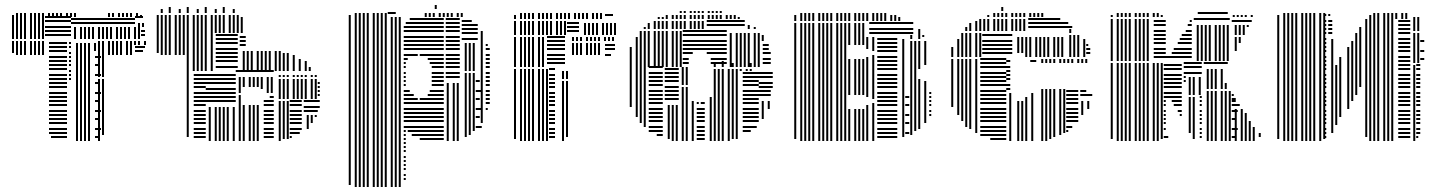

<svg xmlns="http://www.w3.org/2000/svg" viewBox="-20 -564 5740 768"><path d="M36 -352H28V-400H36ZM52 -344H44V-400H52ZM68 -344H60V-400H68ZM84 -344H76V-400H84ZM108 -344H100V-400H108ZM124 -344H116V-400H124ZM140 -344H132V-400H140ZM156 -344H148V-400H156ZM248 -12H184V-20H248ZM248 -28H176V-36H248ZM248 -44H176V-52H248ZM248 -68H176V-76H248ZM248 -84H176V-92H248ZM248 -100H176V-108H248ZM248 -116H176V-124H248ZM248 -140H176V-148H248ZM248 -156H176V-164H248ZM248 -172H176V-180H248ZM248 -188H176V-196H248ZM248 -212H176V-220H248ZM248 -228H176V-236H248ZM248 -244H176V-252H248ZM248 -260H176V-268H248ZM248 -284H176V-292H248ZM248 -300H176V-308H248ZM248 -316H176V-324H248ZM248 -332H176V-340H248ZM248 -356H176V-364H248ZM248 -372H176V-380H248ZM248 -388H176V-396H248ZM264 -244H256V-252H264ZM264 -260H256V-268H264ZM264 -276H256V-284H264ZM264 -300H256V-308H264ZM264 -316H256V-324H264ZM264 -332H256V-340H264ZM264 -348H256V-356H264ZM264 -372H256V-380H264ZM264 -388H256V-396H264ZM292 0H284V-360H292ZM308 0H300V-360H308ZM324 0H316V-360H324ZM340 0H332V-360H340ZM376 -12H360V-20H376ZM384 -44H360V-52H384ZM376 -84H360V-92H376ZM384 -116H360V-124H384ZM376 -156H360V-164H376ZM384 -188H360V-196H384ZM376 -228H360V-236H376ZM384 -260H360V-268H384ZM376 -300H360V-308H376ZM384 -332H360V-340H384ZM292 -360H284V-392H292ZM308 -360H300V-392H308ZM324 -360H316V-392H324ZM340 -360H332V-392H340ZM364 -360H356V-392H364ZM380 0H372V-248H380ZM396 -24H388V-248H396ZM380 -256H372V-384H380ZM396 -256H388V-384H396ZM420 -344H412V-384H420ZM436 -344H428V-384H436ZM452 -344H444V-384H452ZM468 -344H460V-384H468ZM492 -344H484V-384H492ZM508 -344H500V-384H508ZM552 -356H520V-364H552ZM560 -372H520V-380H560ZM380 -384H372V-400H380ZM396 -384H388V-400H396ZM420 -384H412V-400H420ZM436 -384H428V-400H436ZM452 -384H444V-400H452ZM468 -384H460V-400H468ZM492 -384H484V-400H492ZM508 -384H500V-400H508ZM524 -384H516V-400H524ZM540 -384H532V-400H540ZM564 -384H556V-400H564ZM36 -408H28V-496H36ZM52 -408H44V-496H52ZM68 -408H60V-496H68ZM84 -408H76V-496H84ZM108 -408H100V-496H108ZM124 -408H116V-496H124ZM140 -408H132V-496H140ZM156 -408H148V-496H156ZM264 -420H160V-428H264ZM264 -436H160V-444H264ZM264 -452H160V-460H264ZM264 -476H160V-484H264ZM264 -492H160V-500H264ZM284 -408H276V-456H284ZM308 -408H300V-456H308ZM324 -408H316V-456H324ZM340 -408H332V-456H340ZM356 -408H348V-456H356ZM380 -408H372V-456H380ZM396 -408H388V-456H396ZM412 -408H404V-456H412ZM428 -408H420V-456H428ZM452 -408H444V-456H452ZM468 -408H460V-456H468ZM484 -408H476V-456H484ZM500 -408H492V-456H500ZM524 -408H516V-456H524ZM520 -468H264V-476H520ZM520 -484H264V-492H520ZM540 -408H532V-456H540ZM560 -420H544V-428H560ZM560 -436H544V-444H560ZM540 -456H532V-472H540ZM556 -456H548V-472H556ZM552 -492H520V-500H552ZM36 -496H28V-504H36ZM52 -496H44V-512H52ZM68 -496H60V-512H68ZM84 -496H76V-512H84ZM108 -496H100V-512H108ZM124 -496H116V-512H124ZM140 -496H132V-512H140ZM156 -496H148V-512H156ZM180 -496H172V-512H180ZM196 -496H188V-512H196ZM212 -496H204V-512H212ZM228 -496H220V-512H228ZM252 -496H244V-512H252ZM268 -496H260V-512H268ZM284 -496H276V-512H284ZM420 -496H412V-512H420ZM436 -496H428V-512H436ZM460 -496H452V-512H460ZM476 -496H468V-512H476ZM492 -496H484V-512H492ZM508 -496H500V-512H508ZM532 -496H524V-512H532ZM548 -496H540V-504H548Z M735 -16H727V-280H735ZM803 -12H755V-20H803ZM803 -28H755V-36H803ZM803 -44H755V-52H803ZM803 -68H755V-76H803ZM803 -84H755V-92H803ZM803 -100H755V-108H803ZM803 -116H755V-124H803ZM803 -140H755V-148H803ZM803 -156H755V-164H803ZM803 -172H755V-180H803ZM803 -188H755V-196H803ZM803 -212H755V-220H803ZM803 -228H755V-236H803ZM803 -244H755V-252H803ZM803 -260H755V-268H803ZM823 0H815V-136H823ZM847 0H839V-136H847ZM863 0H855V-136H863ZM879 0H871V-136H879ZM895 0H887V-136H895ZM919 0H911V-136H919ZM923 -156H803V-164H923ZM923 -172H803V-180H923ZM923 -188H803V-196H923ZM923 -204H803V-212H923ZM923 -228H803V-236H923ZM923 -244H803V-252H923ZM923 -260H803V-268H923ZM943 0H935V-184H943ZM959 0H951V-144H959ZM983 0H975V-144H983ZM999 0H991V-144H999ZM1015 0H1007V-144H1015ZM1075 -12H1035V-20H1075ZM1075 -28H1035V-36H1075ZM1075 -44H1035V-52H1075ZM1075 -68H1035V-76H1075ZM1075 -84H1035V-92H1075ZM1075 -100H1035V-108H1075ZM1075 -116H1035V-124H1075ZM1075 -140H1035V-148H1075ZM1075 -156H1035V-164H1075ZM1075 -172H1059V-180H1075ZM943 -192H935V-256H943ZM959 -216H951V-256H959ZM983 -216H975V-256H983ZM999 -216H991V-256H999ZM1015 -216H1007V-256H1015ZM1031 -208H1023V-256H1031ZM1055 -192H1047V-256H1055ZM1071 -192H1063V-256H1071ZM1075 -276H923V-284H1075ZM1103 0H1095V-160H1103ZM1119 -8H1111V-160H1119ZM1135 -8H1127V-160H1135ZM1147 -12H1139V-20H1147ZM1179 -28H1139V-36H1179ZM1187 -44H1139V-52H1187ZM1187 -68H1139V-76H1187ZM1187 -84H1139V-92H1187ZM1187 -100H1139V-108H1187ZM1187 -116H1139V-124H1187ZM1187 -140H1139V-148H1187ZM1187 -156H1139V-164H1187ZM1215 -48H1207V-104H1215ZM1231 -72H1223V-104H1231ZM1247 -96H1239V-104H1247ZM1251 -116H1195V-124H1251ZM1259 -132H1195V-140H1259ZM1259 -156H1195V-164H1259ZM1103 -168H1095V-248H1103ZM1119 -168H1111V-248H1119ZM1135 -168H1127V-248H1135ZM1159 -168H1151V-248H1159ZM1175 -168H1167V-248H1175ZM1191 -168H1183V-248H1191ZM1207 -168H1199V-248H1207ZM1231 -168H1223V-248H1231ZM1247 -168H1239V-248H1247ZM1259 -180H1251V-188H1259ZM1259 -196H1251V-204H1259ZM1259 -212H1251V-220H1259ZM1259 -228H1251V-236H1259ZM1103 -256H1095V-264H1103ZM1119 -256H1111V-264H1119ZM1135 -256H1127V-264H1135ZM1159 -256H1151V-264H1159ZM1175 -256H1167V-264H1175ZM1191 -256H1183V-264H1191ZM1207 -256H1199V-264H1207ZM1231 -256H1223V-264H1231ZM1247 -256H1239V-264H1247ZM615 -352H607V-432H615ZM631 -344H623V-432H631ZM647 -344H639V-432H647ZM663 -344H655V-432H663ZM687 -344H679V-432H687ZM703 -344H695V-432H703ZM719 -344H711V-432H719ZM735 -280H727V-432H735ZM759 -280H751V-432H759ZM775 -280H767V-432H775ZM791 -280H783V-432H791ZM807 -280H799V-432H807ZM831 -280H823V-432H831ZM931 -292H843V-300H931ZM931 -316H843V-324H931ZM931 -332H843V-340H931ZM931 -348H843V-356H931ZM931 -364H843V-372H931ZM931 -388H843V-396H931ZM931 -404H843V-412H931ZM931 -420H843V-428H931ZM959 -280H951V-360H959ZM975 -280H967V-360H975ZM991 -280H983V-360H991ZM1015 -280H1007V-360H1015ZM1031 -280H1023V-360H1031ZM1047 -280H1039V-360H1047ZM1063 -280H1055V-360H1063ZM1087 -280H1079V-360H1087ZM1103 -280H1095V-360H1103ZM1119 -280H1111V-352H1119ZM1135 -280H1127V-352H1135ZM1159 -280H1151V-344H1159ZM963 -380H939V-388H963ZM963 -396H939V-404H963ZM963 -412H939V-420H963ZM1183 -280H1175V-328H1183ZM1207 -280H1199V-320H1207ZM1223 -280H1215V-296H1223ZM615 -432H607V-504H615ZM631 -432H623V-504H631ZM647 -432H639V-504H647ZM663 -432H655V-504H663ZM687 -432H679V-504H687ZM703 -432H695V-504H703ZM719 -432H711V-504H719ZM735 -432H727V-504H735ZM759 -432H751V-504H759ZM775 -432H767V-504H775ZM791 -432H783V-504H791ZM807 -432H799V-504H807ZM831 -432H823V-504H831ZM847 -432H839V-504H847ZM863 -432H855V-504H863ZM879 -432H871V-504H879ZM903 -432H895V-504H903ZM919 -432H911V-504H919ZM935 -432H927V-504H935ZM951 -432H943V-496H951ZM631 -512H623V-528H631ZM663 -512H655V-536H663ZM703 -512H695V-528H703ZM735 -512H727V-536H735ZM775 -512H767V-528H775ZM807 -512H799V-536H807ZM847 -512H839V-528H847ZM879 -512H871V-536H879ZM919 -512H911V-528H919ZM631 -512H623V-528H631ZM663 -512H655V-536H663ZM703 -512H695V-528H703ZM735 -512H727V-536H735ZM775 -512H767V-528H775ZM807 -512H799V-536H807ZM847 -512H839V-528H847ZM879 -512H871V-536H879ZM919 -512H911V-528H919Z M1383 176H1375V-496H1383ZM1407 184H1399V-496H1407ZM1423 184H1415V-496H1423ZM1439 184H1431V-496H1439ZM1455 184H1447V-496H1455ZM1479 184H1471V-496H1479ZM1495 184H1487V-496H1495ZM1511 184H1503V-496H1511ZM1527 184H1519V-496H1527ZM1551 184H1543V-496H1551ZM1567 184H1559V-496H1567ZM1583 184H1575V-496H1583ZM1603 156H1595V148H1603ZM1603 140H1595V132H1603ZM1603 116H1595V108H1603ZM1603 100H1595V92H1603ZM1603 84H1595V76H1603ZM1603 68H1595V60H1603ZM1603 44H1595V36H1603ZM1603 28H1595V20H1603ZM1603 12H1595V4H1603ZM1603 -4H1595V-12H1603ZM1755 -4H1659V-12H1755ZM1603 -20H1595V-28H1603ZM1755 -20H1627V-28H1755ZM1603 -36H1595V-44H1603ZM1755 -36H1611V-44H1755ZM1755 -52H1595V-60H1755ZM1755 -76H1595V-84H1755ZM1755 -92H1595V-100H1755ZM1755 -108H1595V-116H1755ZM1755 -124H1595V-132H1755ZM1755 -148H1595V-156H1755ZM1651 -164H1595V-172H1651ZM1755 -164H1659V-172H1755ZM1635 -180H1595V-188H1635ZM1755 -180H1691V-188H1755ZM1619 -196H1595V-204H1619ZM1755 -196H1699V-204H1755ZM1603 -220H1595V-228H1603ZM1755 -220H1707V-228H1755ZM1603 -236H1595V-244H1603ZM1755 -236H1707V-244H1755ZM1603 -252H1595V-260H1603ZM1755 -252H1707V-260H1755ZM1603 -268H1595V-276H1603ZM1755 -268H1707V-276H1755ZM1603 -292H1595V-300H1603ZM1755 -292H1707V-300H1755ZM1603 -308H1595V-316H1603ZM1755 -308H1699V-316H1755ZM1611 -324H1595V-332H1611ZM1755 -324H1691V-332H1755ZM1651 -340H1595V-348H1651ZM1755 -340H1659V-348H1755ZM1755 -364H1595V-372H1755ZM1755 -380H1595V-388H1755ZM1755 -396H1595V-404H1755ZM1755 -412H1595V-420H1755ZM1755 -436H1595V-444H1755ZM1755 -452H1595V-460H1755ZM1755 -468H1603V-476H1755ZM1755 -484H1619V-492H1755ZM1775 0H1767V-232H1775ZM1799 0H1791V-232H1799ZM1815 0H1807V-232H1815ZM1819 -252H1763V-260H1819ZM1819 -268H1763V-276H1819ZM1819 -292H1763V-300H1819ZM1819 -308H1763V-316H1819ZM1819 -324H1763V-332H1819ZM1819 -340H1763V-348H1819ZM1819 -364H1763V-372H1819ZM1819 -380H1763V-388H1819ZM1819 -396H1763V-404H1819ZM1819 -412H1763V-420H1819ZM1819 -436H1763V-444H1819ZM1819 -452H1763V-460H1819ZM1819 -468H1763V-476H1819ZM1819 -484H1763V-492H1819ZM1847 -16H1839V-272H1847ZM1863 -24H1855V-272H1863ZM1879 -40H1871V-272H1879ZM1907 -52H1883V-60H1907ZM1899 -92H1883V-100H1899ZM1907 -124H1883V-132H1907ZM1899 -164H1883V-172H1899ZM1907 -196H1883V-204H1907ZM1899 -236H1883V-244H1899ZM1847 -280H1839V-392H1847ZM1863 -280H1855V-392H1863ZM1879 -280H1871V-392H1879ZM1891 -404H1827V-412H1891ZM1891 -428H1827V-436H1891ZM1891 -444H1827V-452H1891ZM1891 -460H1827V-468H1891ZM1867 -476H1827V-484H1867ZM1911 -72H1903V-440H1911ZM1931 -124H1923V-132H1931ZM1939 -148H1923V-156H1939ZM1939 -164H1923V-172H1939ZM1939 -180H1923V-188H1939ZM1939 -196H1923V-204H1939ZM1939 -220H1923V-228H1939ZM1939 -236H1923V-244H1939ZM1939 -252H1923V-260H1939ZM1939 -268H1923V-276H1939ZM1939 -292H1923V-300H1939ZM1939 -308H1923V-316H1939ZM1939 -324H1923V-332H1939ZM1939 -340H1923V-348H1939ZM1939 -364H1923V-372H1939ZM1931 -380H1923V-388H1931ZM1383 -496H1375V-504H1383ZM1407 -496H1399V-512H1407ZM1423 -496H1415V-512H1423ZM1439 -496H1431V-512H1439ZM1455 -496H1447V-512H1455ZM1479 -496H1471V-512H1479ZM1495 -496H1487V-512H1495ZM1511 -496H1503V-512H1511ZM1527 -496H1519V-512H1527ZM1563 -508H1531V-516H1563ZM1687 -496H1679V-512H1687ZM1703 -496H1695V-512H1703ZM1719 -496H1711V-512H1719ZM1743 -496H1735V-512H1743ZM1759 -496H1751V-512H1759ZM1775 -496H1767V-512H1775ZM1791 -496H1783V-512H1791ZM1815 -496H1807V-512H1815ZM1831 -496H1823V-512H1831ZM1727 -528H1719V-544H1727Z M2044 -8H2036V-288H2044ZM2068 0H2060V-288H2068ZM2084 0H2076V-288H2084ZM2100 0H2092V-288H2100ZM2116 0H2108V-288H2116ZM2140 0H2132V-288H2140ZM2156 0H2148V-288H2156ZM2172 0H2164V-288H2172ZM2200 -12H2176V-20H2200ZM2200 -28H2176V-36H2200ZM2200 -44H2176V-52H2200ZM2200 -68H2176V-76H2200ZM2200 -84H2176V-92H2200ZM2200 -100H2176V-108H2200ZM2200 -116H2176V-124H2200ZM2200 -140H2176V-148H2200ZM2200 -156H2176V-164H2200ZM2200 -172H2176V-180H2200ZM2200 -188H2176V-196H2200ZM2200 -212H2176V-220H2200ZM2200 -228H2176V-236H2200ZM2200 -244H2176V-252H2200ZM2200 -260H2176V-268H2200ZM2200 -284H2176V-292H2200ZM2236 0H2228V-240H2236ZM2252 -16H2244V-240H2252ZM2236 -248H2228V-280H2236ZM2252 -248H2244V-280H2252ZM2044 -296H2036V-416H2044ZM2068 -296H2060V-416H2068ZM2084 -296H2076V-416H2084ZM2100 -296H2092V-416H2100ZM2116 -296H2108V-416H2116ZM2140 -296H2132V-416H2140ZM2156 -296H2148V-416H2156ZM2240 -308H2168V-316H2240ZM2240 -324H2168V-332H2240ZM2240 -340H2168V-348H2240ZM2240 -364H2168V-372H2240ZM2240 -380H2168V-388H2240ZM2240 -396H2168V-404H2240ZM2240 -412H2168V-420H2240ZM2276 -344H2268V-392H2276ZM2292 -344H2284V-392H2292ZM2308 -344H2300V-392H2308ZM2332 -344H2324V-392H2332ZM2348 -344H2340V-392H2348ZM2364 -344H2356V-392H2364ZM2380 -344H2372V-392H2380ZM2424 -340H2400V-348H2424ZM2440 -364H2400V-372H2440ZM2440 -380H2400V-388H2440ZM2276 -400H2268V-416H2276ZM2292 -400H2284V-416H2292ZM2308 -400H2300V-416H2308ZM2332 -400H2324V-416H2332ZM2348 -400H2340V-416H2348ZM2364 -400H2356V-416H2364ZM2380 -400H2372V-416H2380ZM2404 -400H2396V-416H2404ZM2420 -400H2412V-416H2420ZM2436 -400H2428V-416H2436ZM2044 -424H2036V-480H2044ZM2068 -424H2060V-480H2068ZM2084 -424H2076V-480H2084ZM2100 -424H2092V-480H2100ZM2116 -424H2108V-480H2116ZM2140 -424H2132V-480H2140ZM2156 -424H2148V-480H2156ZM2172 -424H2164V-480H2172ZM2188 -424H2180V-480H2188ZM2212 -424H2204V-480H2212ZM2228 -424H2220V-480H2228ZM2244 -424H2236V-480H2244ZM2296 -436H2248V-444H2296ZM2296 -452H2248V-460H2296ZM2296 -468H2248V-476H2296ZM2324 -424H2316V-472H2324ZM2340 -424H2332V-472H2340ZM2356 -424H2348V-472H2356ZM2372 -424H2364V-472H2372ZM2396 -424H2388V-472H2396ZM2412 -424H2404V-472H2412ZM2428 -424H2420V-472H2428ZM2444 -424H2436V-472H2444ZM2044 -488H2036V-504H2044ZM2068 -488H2060V-512H2068ZM2084 -488H2076V-512H2084ZM2100 -488H2092V-512H2100ZM2116 -488H2108V-512H2116ZM2140 -488H2132V-512H2140ZM2156 -488H2148V-512H2156ZM2172 -488H2164V-512H2172ZM2188 -488H2180V-512H2188ZM2212 -488H2204V-512H2212ZM2228 -488H2220V-512H2228ZM2244 -488H2236V-512H2244ZM2260 -488H2252V-512H2260ZM2284 -488H2276V-512H2284ZM2300 -488H2292V-512H2300ZM2316 -488H2308V-512H2316ZM2332 -488H2324V-512H2332ZM2356 -488H2348V-512H2356ZM2372 -488H2364V-512H2372ZM2388 -488H2380V-512H2388ZM2432 -500H2400V-508H2432Z M2507 -136H2499V-296H2507ZM2531 -96H2523V-296H2531ZM2547 -72H2539V-296H2547ZM2563 -56H2555V-296H2563ZM2631 -20H2607V-28H2631ZM2631 -36H2575V-44H2631ZM2631 -52H2575V-60H2631ZM2631 -76H2575V-84H2631ZM2631 -92H2575V-100H2631ZM2631 -108H2575V-116H2631ZM2631 -124H2575V-132H2631ZM2631 -148H2575V-156H2631ZM2631 -164H2575V-172H2631ZM2631 -180H2575V-188H2631ZM2631 -196H2575V-204H2631ZM2631 -220H2575V-228H2631ZM2631 -236H2575V-244H2631ZM2631 -252H2575V-260H2631ZM2631 -268H2575V-276H2631ZM2631 -292H2575V-300H2631ZM2659 -8H2651V-144H2659ZM2675 0H2667V-144H2675ZM2691 0H2683V-144H2691ZM2695 -164H2639V-172H2695ZM2695 -180H2639V-188H2695ZM2695 -196H2639V-204H2695ZM2695 -212H2639V-220H2695ZM2695 -236H2639V-244H2695ZM2695 -252H2639V-260H2695ZM2695 -268H2639V-276H2695ZM2695 -284H2639V-292H2695ZM2715 0H2707V-216H2715ZM2731 0H2723V-216H2731ZM2755 0H2747V-160H2755ZM2799 -4H2767V-12H2799ZM2799 -20H2767V-28H2799ZM2799 -36H2767V-44H2799ZM2799 -52H2767V-60H2799ZM2799 -76H2767V-84H2799ZM2799 -92H2767V-100H2799ZM2799 -108H2767V-116H2799ZM2799 -124H2767V-132H2799ZM2775 -148H2767V-156H2775ZM2799 -148H2783V-156H2799ZM2715 -224H2707V-296H2715ZM2731 -224H2723V-296H2731ZM2827 0H2819V-176H2827ZM2843 0H2835V-280H2843ZM2859 0H2851V-280H2859ZM2875 0H2867V-280H2875ZM2899 0H2891V-280H2899ZM2915 -8H2907V-280H2915ZM2931 -8H2923V-280H2931ZM2983 -36H2951V-44H2983ZM3007 -52H2951V-60H3007ZM3015 -76H2951V-84H3015ZM3015 -92H2951V-100H3015ZM3015 -108H2951V-116H3015ZM3015 -124H2951V-132H3015ZM3015 -148H2951V-156H3015ZM3015 -164H2951V-172H3015ZM3015 -180H2951V-188H3015ZM3015 -196H2951V-204H3015ZM3015 -220H2951V-228H3015ZM3015 -236H2951V-244H3015ZM3015 -252H2951V-260H3015ZM3015 -268H2951V-276H3015ZM3035 -88H3027V-160H3035ZM3059 -128H3051V-160H3059ZM3063 -180H3015V-188H3063ZM3063 -196H3015V-204H3063ZM3071 -212H3015V-220H3071ZM3071 -228H3015V-236H3071ZM3071 -252H3015V-260H3071ZM3071 -268H3015V-276H3071ZM2843 -280H2835V-288H2843ZM2859 -280H2851V-288H2859ZM2875 -280H2867V-288H2875ZM2899 -280H2891V-288H2899ZM2915 -280H2907V-288H2915ZM2931 -280H2923V-288H2931ZM2947 -280H2939V-288H2947ZM2971 -280H2963V-288H2971ZM2987 -280H2979V-288H2987ZM2843 -296H2835V-312H2843ZM2875 -296H2867V-320H2875ZM2915 -296H2907V-312H2915ZM2947 -296H2939V-320H2947ZM2987 -296H2979V-312H2987ZM3019 -296H3011V-320H3019ZM2507 -296H2499V-376H2507ZM2531 -296H2523V-416H2531ZM2547 -296H2539V-440H2547ZM2563 -296H2555V-440H2563ZM2579 -296H2571V-440H2579ZM2603 -296H2595V-440H2603ZM2619 -296H2611V-440H2619ZM2635 -296H2627V-440H2635ZM2651 -296H2643V-440H2651ZM2675 -296H2667V-440H2675ZM2691 -296H2683V-440H2691ZM2707 -296H2699V-440H2707ZM2735 -308H2711V-316H2735ZM2887 -308H2823V-316H2887ZM2735 -324H2711V-332H2735ZM2887 -324H2823V-332H2887ZM2751 -348H2711V-356H2751ZM2887 -348H2807V-356H2887ZM2887 -364H2711V-372H2887ZM2887 -380H2711V-388H2887ZM2887 -396H2711V-404H2887ZM2887 -420H2711V-428H2887ZM2887 -436H2711V-444H2887ZM2907 -296H2899V-400H2907ZM2931 -296H2923V-400H2931ZM2947 -296H2939V-400H2947ZM2963 -296H2955V-400H2963ZM2979 -296H2971V-400H2979ZM3003 -296H2995V-400H3003ZM3019 -296H3011V-400H3019ZM3063 -308H3031V-316H3063ZM3063 -324H3031V-332H3063ZM3063 -348H3031V-356H3063ZM3055 -364H3031V-372H3055ZM3055 -380H3031V-388H3055ZM2907 -400H2899V-432H2907ZM2931 -400H2923V-432H2931ZM2947 -400H2939V-432H2947ZM2963 -400H2955V-432H2963ZM2979 -400H2971V-432H2979ZM3003 -400H2995V-432H3003ZM3019 -400H3011V-432H3019ZM3035 -400H3027V-424H3035ZM2563 -448H2555V-456H2563ZM2579 -448H2571V-472H2579ZM2603 -448H2595V-480H2603ZM2619 -448H2611V-480H2619ZM2635 -448H2627V-480H2635ZM2651 -448H2643V-480H2651ZM2675 -448H2667V-480H2675ZM2691 -448H2683V-480H2691ZM2707 -448H2699V-480H2707ZM2723 -448H2715V-480H2723ZM2747 -448H2739V-480H2747ZM2763 -448H2755V-480H2763ZM2779 -448H2771V-480H2779ZM2795 -448H2787V-480H2795ZM2959 -460H2807V-468H2959ZM2959 -476H2807V-484H2959ZM2979 -448H2971V-464H2979ZM3003 -448H2995V-456H3003ZM2619 -488H2611V-496H2619ZM2635 -488H2627V-496H2635ZM2651 -488H2643V-504H2651ZM2675 -488H2667V-504H2675ZM2691 -488H2683V-504H2691ZM2707 -488H2699V-504H2707ZM2723 -488H2715V-504H2723ZM2747 -488H2739V-504H2747ZM2763 -488H2755V-504H2763ZM2779 -488H2771V-504H2779ZM2795 -488H2787V-504H2795ZM2819 -488H2811V-504H2819ZM2835 -488H2827V-504H2835ZM2851 -488H2843V-504H2851ZM2867 -488H2859V-504H2867ZM2891 -488H2883V-504H2891ZM2907 -488H2899V-504H2907ZM2923 -488H2915V-504H2923ZM2939 -488H2931V-496H2939ZM2707 -512H2699V-520H2707ZM2723 -512H2715V-520H2723ZM2747 -512H2739V-520H2747ZM2763 -512H2755V-520H2763ZM2779 -512H2771V-520H2779ZM2795 -512H2787V-520H2795ZM2819 -512H2811V-520H2819ZM2835 -512H2827V-520H2835ZM2851 -512H2843V-520H2851ZM2867 -512H2859V-520H2867Z M3165 -8H3157V-416H3165ZM3189 0H3181V-416H3189ZM3205 0H3197V-416H3205ZM3221 0H3213V-416H3221ZM3237 0H3229V-416H3237ZM3261 0H3253V-416H3261ZM3277 0H3269V-416H3277ZM3293 0H3285V-416H3293ZM3309 0H3301V-416H3309ZM3333 0H3325V-416H3333ZM3349 0H3341V-416H3349ZM3365 0H3357V-416H3365ZM3381 0H3373V-128H3381ZM3381 -184H3373V-328H3381ZM3381 -384H3373V-416H3381ZM3405 0H3397V-128H3405ZM3405 -184H3397V-328H3405ZM3405 -384H3397V-416H3405ZM3421 0H3413V-128H3421ZM3421 -184H3413V-328H3421ZM3421 -384H3413V-416H3421ZM3437 0H3429V-128H3437ZM3437 -184H3429V-328H3437ZM3437 -384H3429V-416H3437ZM3453 0H3445V-144H3453ZM3453 -176H3445V-336H3453ZM3453 -368H3445V-416H3453ZM3477 0H3469V-152H3477ZM3477 -168H3469V-344H3477ZM3477 -360H3469V-416H3477ZM3569 -12H3489V-20H3569ZM3569 -28H3489V-36H3569ZM3569 -44H3489V-52H3569ZM3569 -68H3489V-76H3569ZM3569 -84H3489V-92H3569ZM3569 -100H3489V-108H3569ZM3569 -116H3489V-124H3569ZM3569 -140H3489V-148H3569ZM3569 -156H3489V-164H3569ZM3569 -172H3489V-180H3569ZM3569 -188H3489V-196H3569ZM3569 -212H3489V-220H3569ZM3569 -228H3489V-236H3569ZM3569 -244H3489V-252H3569ZM3569 -260H3489V-268H3569ZM3569 -284H3489V-292H3569ZM3569 -300H3489V-308H3569ZM3569 -316H3489V-324H3569ZM3569 -332H3489V-340H3569ZM3569 -356H3489V-364H3569ZM3569 -372H3489V-380H3569ZM3569 -388H3489V-396H3569ZM3569 -404H3489V-412H3569ZM3597 -16H3589V-408H3597ZM3617 -28H3601V-36H3617ZM3617 -68H3601V-76H3617ZM3617 -100H3601V-108H3617ZM3617 -140H3601V-148H3617ZM3617 -172H3601V-180H3617ZM3629 -24H3621V-392H3629ZM3645 -40H3637V-392H3645ZM3661 -48H3653V-248H3661ZM3661 -288H3653V-392H3661ZM3685 -72H3677V-240H3685ZM3685 -304H3677V-392H3685ZM3705 -100H3697V-108H3705ZM3705 -116H3697V-124H3705ZM3705 -140H3697V-148H3705ZM3705 -156H3697V-164H3705ZM3705 -172H3697V-180H3705ZM3705 -188H3697V-196H3705ZM3629 -392H3621V-400H3629ZM3645 -392H3637V-400H3645ZM3661 -392H3653V-400H3661ZM3685 -392H3677V-400H3685ZM3629 -408H3621V-424H3629ZM3661 -408H3653V-432H3661ZM3165 -416H3157V-472H3165ZM3189 -416H3181V-472H3189ZM3205 -416H3197V-472H3205ZM3221 -416H3213V-472H3221ZM3237 -416H3229V-472H3237ZM3261 -416H3253V-472H3261ZM3277 -416H3269V-472H3277ZM3293 -416H3285V-472H3293ZM3309 -416H3301V-472H3309ZM3333 -416H3325V-472H3333ZM3349 -416H3341V-472H3349ZM3365 -416H3357V-472H3365ZM3381 -416H3373V-472H3381ZM3405 -416H3397V-472H3405ZM3421 -416H3413V-472H3421ZM3437 -416H3429V-472H3437ZM3633 -428H3457V-436H3633ZM3633 -444H3457V-452H3633ZM3633 -468H3457V-476H3633ZM3661 -416H3653V-448H3661ZM3677 -416H3669V-424H3677ZM3165 -480H3157V-504H3165ZM3189 -480H3181V-512H3189ZM3205 -480H3197V-512H3205ZM3221 -480H3213V-512H3221ZM3237 -480H3229V-512H3237ZM3261 -480H3253V-512H3261ZM3277 -480H3269V-512H3277ZM3293 -480H3285V-512H3293ZM3309 -480H3301V-512H3309ZM3333 -480H3325V-512H3333ZM3349 -480H3341V-512H3349ZM3365 -480H3357V-512H3365ZM3381 -480H3373V-512H3381ZM3405 -480H3397V-512H3405ZM3421 -480H3413V-512H3421ZM3437 -480H3429V-512H3437ZM3453 -480H3445V-512H3453ZM3477 -480H3469V-512H3477ZM3493 -480H3485V-512H3493ZM3509 -480H3501V-512H3509ZM3525 -480H3517V-512H3525ZM3549 -480H3541V-504H3549ZM3565 -480H3557V-504H3565ZM3581 -480H3573V-496H3581Z M3793 -136H3785V-328H3793ZM3817 -104H3809V-328H3817ZM3833 -80H3825V-328H3833ZM3849 -56H3841V-328H3849ZM3865 -48H3857V-328H3865ZM3889 -32H3881V-328H3889ZM4005 -4H3941V-12H4005ZM4005 -20H3901V-28H4005ZM4005 -36H3901V-44H4005ZM4005 -52H3901V-60H4005ZM4005 -76H3901V-84H4005ZM4005 -92H3901V-100H4005ZM4005 -108H3901V-116H4005ZM4005 -124H3901V-132H4005ZM4005 -148H3901V-156H4005ZM4005 -164H3901V-172H4005ZM4005 -180H3901V-188H4005ZM4005 -196H3901V-204H4005ZM4005 -220H3901V-228H4005ZM4005 -236H3901V-244H4005ZM4005 -252H3901V-260H4005ZM4005 -268H3901V-276H4005ZM4005 -292H3901V-300H4005ZM4005 -308H3901V-316H4005ZM4005 -324H3901V-332H4005ZM4025 0H4017V-192H4025ZM4021 -204H4005V-212H4021ZM4021 -220H4005V-228H4021ZM4021 -244H4005V-252H4021ZM4021 -260H4005V-268H4021ZM4021 -276H4005V-284H4021ZM4021 -292H4005V-300H4021ZM4021 -316H4005V-324H4021ZM4057 0H4049V-160H4057ZM4073 0H4065V-160H4073ZM4089 0H4081V-176H4089ZM4113 0H4105V-192H4113ZM4125 -316H4101V-324H4125ZM4153 0H4145V-208H4153ZM4169 0H4161V-208H4169ZM4185 -8H4177V-208H4185ZM4201 -16H4193V-208H4201ZM4225 -24H4217V-208H4225ZM4241 -32H4233V-208H4241ZM4253 -36H4245V-44H4253ZM4269 -52H4245V-60H4269ZM4293 -76H4245V-84H4293ZM4293 -92H4245V-100H4293ZM4293 -108H4245V-116H4293ZM4293 -124H4245V-132H4293ZM4293 -148H4245V-156H4293ZM4293 -164H4245V-172H4293ZM4293 -180H4245V-188H4293ZM4293 -196H4245V-204H4293ZM4313 -104H4305V-160H4313ZM4337 -128H4329V-160H4337ZM4349 -180H4301V-188H4349ZM4325 -196H4301V-204H4325ZM4153 -312H4145V-320H4153ZM4169 -312H4161V-320H4169ZM4185 -312H4177V-320H4185ZM4201 -312H4193V-320H4201ZM4225 -312H4217V-320H4225ZM4241 -312H4233V-320H4241ZM4257 -312H4249V-320H4257ZM4273 -312H4265V-320H4273ZM4297 -312H4289V-320H4297ZM4313 -312H4305V-320H4313ZM4329 -312H4321V-320H4329ZM4153 -320H4145V-328H4153ZM4169 -320H4161V-328H4169ZM4185 -320H4177V-328H4185ZM4201 -320H4193V-328H4201ZM4225 -320H4217V-328H4225ZM4241 -320H4233V-328H4241ZM4257 -320H4249V-328H4257ZM4273 -320H4265V-328H4273ZM4297 -320H4289V-328H4297ZM4313 -320H4305V-328H4313ZM4329 -320H4321V-328H4329ZM3793 -336H3785V-376H3793ZM3817 -336H3809V-408H3817ZM3833 -336H3825V-432H3833ZM3849 -336H3841V-432H3849ZM3865 -336H3857V-432H3865ZM3889 -336H3881V-432H3889ZM3905 -336H3897V-432H3905ZM4029 -348H3909V-356H4029ZM4029 -364H3909V-372H4029ZM4029 -380H3909V-388H4029ZM4029 -396H3909V-404H4029ZM4029 -420H3909V-428H4029ZM4057 -352H4049V-416H4057ZM4073 -352H4065V-416H4073ZM4089 -336H4081V-416H4089ZM4105 -336H4097V-416H4105ZM4129 -336H4121V-416H4129ZM4145 -336H4137V-416H4145ZM4161 -336H4153V-416H4161ZM4177 -336H4169V-416H4177ZM4201 -336H4193V-416H4201ZM4217 -336H4209V-416H4217ZM4233 -336H4225V-416H4233ZM4265 -336H4257V-424H4265ZM4281 -336H4273V-424H4281ZM4297 -336H4289V-424H4297ZM4321 -336H4313V-408H4321ZM4341 -348H4325V-356H4341ZM4341 -364H4325V-372H4341ZM4333 -380H4325V-388H4333ZM4265 -432H4257V-448H4265ZM3849 -440H3841V-456H3849ZM3865 -440H3857V-472H3865ZM3889 -440H3881V-480H3889ZM3905 -440H3897V-488H3905ZM3921 -440H3913V-488H3921ZM3937 -440H3929V-488H3937ZM3961 -440H3953V-488H3961ZM3977 -440H3969V-488H3977ZM3993 -440H3985V-488H3993ZM4009 -440H4001V-488H4009ZM4033 -440H4025V-488H4033ZM4049 -440H4041V-488H4049ZM4065 -440H4057V-488H4065ZM4081 -440H4073V-488H4081ZM4269 -452H4093V-460H4269ZM4253 -468H4093V-476H4253ZM4221 -484H4093V-492H4221ZM3937 -496H3929V-504H3937ZM3961 -496H3953V-512H3961ZM3977 -496H3969V-512H3977ZM3993 -496H3985V-512H3993ZM4009 -496H4001V-512H4009ZM4033 -496H4025V-512H4033ZM4049 -496H4041V-512H4049ZM4065 -496H4057V-512H4065ZM4081 -496H4073V-512H4081ZM4105 -496H4097V-512H4105ZM4121 -496H4113V-512H4121ZM4137 -496H4129V-512H4137ZM4153 -496H4145V-512H4153ZM3993 -520H3985V-536H3993Z M4431 -8H4423V-312H4431ZM4455 0H4447V-312H4455ZM4471 0H4463V-312H4471ZM4487 0H4479V-312H4487ZM4503 0H4495V-312H4503ZM4527 0H4519V-312H4527ZM4543 0H4535V-312H4543ZM4559 0H4551V-312H4559ZM4575 0H4567V-312H4575ZM4599 0H4591V-312H4599ZM4615 0H4607V-312H4615ZM4631 -8H4623V-312H4631ZM4653 -12H4635V-20H4653ZM4643 -44H4635V-52H4643ZM4643 -68H4635V-76H4643ZM4643 -84H4635V-92H4643ZM4643 -100H4635V-108H4643ZM4707 -100H4699V-108H4707ZM4643 -116H4635V-124H4643ZM4707 -116H4691V-124H4707ZM4643 -140H4635V-148H4643ZM4707 -140H4675V-148H4707ZM4643 -156H4635V-164H4643ZM4707 -156H4667V-164H4707ZM4707 -172H4635V-180H4707ZM4707 -188H4635V-196H4707ZM4707 -212H4635V-220H4707ZM4707 -228H4635V-236H4707ZM4707 -244H4635V-252H4707ZM4707 -260H4635V-268H4707ZM4707 -284H4635V-292H4707ZM4707 -300H4635V-308H4707ZM4723 -236H4715V-244H4723ZM4723 -252H4715V-260H4723ZM4723 -268H4715V-276H4723ZM4723 -292H4715V-300H4723ZM4723 -308H4715V-316H4723ZM4743 -32H4735V-176H4743ZM4759 -8H4751V-176H4759ZM4787 -12H4779V-20H4787ZM4787 -28H4779V-36H4787ZM4787 -44H4779V-52H4787ZM4787 -68H4779V-76H4787ZM4787 -84H4779V-92H4787ZM4787 -100H4779V-108H4787ZM4787 -116H4779V-124H4787ZM4787 -140H4779V-148H4787ZM4787 -156H4779V-164H4787ZM4787 -172H4779V-180H4787ZM4743 -184H4735V-256H4743ZM4759 -184H4751V-256H4759ZM4783 -184H4775V-256H4783ZM4787 -268H4723V-276H4787ZM4787 -292H4723V-300H4787ZM4787 -308H4723V-316H4787ZM4815 0H4807V-200H4815ZM4831 0H4823V-200H4831ZM4847 0H4839V-200H4847ZM4871 0H4863V-200H4871ZM4887 0H4879V-200H4887ZM4903 0H4895V-200H4903ZM4923 -12H4907V-20H4923ZM4931 -44H4907V-52H4931ZM4923 -84H4907V-92H4923ZM4931 -116H4907V-124H4931ZM4923 -156H4907V-164H4923ZM4927 0H4919V-128H4927ZM4951 0H4943V-128H4951ZM4967 0H4959V-112H4967ZM4983 0H4975V-80H4983ZM4999 0H4991V-56H4999ZM5023 -16H5015V-32H5023ZM4939 -140H4907V-148H4939ZM4923 -164H4907V-172H4923ZM4915 -180H4907V-188H4915ZM4815 -208H4807V-264H4815ZM4831 -208H4823V-264H4831ZM4847 -208H4839V-264H4847ZM4871 -208H4863V-264H4871ZM4887 -208H4879V-232H4887ZM4815 -264H4807V-288H4815ZM4831 -264H4823V-288H4831ZM4847 -264H4839V-288H4847ZM4871 -264H4863V-288H4871ZM4891 -308H4795V-316H4891ZM4431 -320H4423V-488H4431ZM4455 -320H4447V-488H4455ZM4471 -320H4463V-488H4471ZM4487 -320H4479V-488H4487ZM4503 -320H4495V-488H4503ZM4527 -320H4519V-488H4527ZM4543 -320H4535V-488H4543ZM4559 -320H4551V-488H4559ZM4575 -320H4567V-488H4575ZM4747 -332H4595V-340H4747ZM4643 -348H4595V-356H4643ZM4747 -348H4667V-356H4747ZM4643 -364H4595V-372H4643ZM4747 -364H4675V-372H4747ZM4643 -388H4595V-396H4643ZM4747 -388H4691V-396H4747ZM4643 -404H4595V-412H4643ZM4747 -404H4699V-412H4747ZM4643 -420H4595V-428H4643ZM4747 -420H4707V-428H4747ZM4643 -436H4595V-444H4643ZM4747 -436H4723V-444H4747ZM4643 -460H4595V-468H4643ZM4747 -460H4731V-468H4747ZM4643 -476H4595V-484H4643ZM4747 -476H4739V-484H4747ZM4775 -320H4767V-464H4775ZM4791 -320H4783V-464H4791ZM4807 -320H4799V-464H4807ZM4823 -320H4815V-464H4823ZM4847 -320H4839V-464H4847ZM4863 -320H4855V-464H4863ZM4879 -320H4871V-464H4879ZM4895 -320H4887V-464H4895ZM4899 -484H4755V-492H4899ZM4927 -360H4919V-416H4927ZM4943 -392H4935V-416H4943ZM4927 -424H4919V-464H4927ZM4943 -424H4935V-464H4943ZM4959 -424H4951V-464H4959ZM4975 -456H4967V-464H4975ZM4987 -476H4907V-484H4987ZM4431 -496H4423V-504H4431ZM4455 -496H4447V-512H4455ZM4471 -496H4463V-512H4471ZM4487 -496H4479V-512H4487ZM4503 -496H4495V-512H4503ZM4527 -496H4519V-512H4527ZM4543 -496H4535V-512H4543ZM4559 -496H4551V-512H4559ZM4575 -496H4567V-512H4575ZM4599 -496H4591V-512H4599ZM4615 -496H4607V-512H4615ZM4631 -496H4623V-504H4631ZM4891 -508H4771V-516H4891ZM4919 -496H4911V-504H4919ZM4935 -496H4927V-504H4935ZM4951 -496H4943V-504H4951ZM4967 -496H4959V-504H4967ZM4991 -496H4983V-504H4991Z M5097 -8H5089V-504H5097ZM5121 0H5113V-512H5121ZM5137 0H5129V-512H5137ZM5153 0H5145V-512H5153ZM5169 0H5161V-512H5169ZM5193 0H5185V-512H5193ZM5209 0H5201V-512H5209ZM5225 0H5217V-512H5225ZM5241 0H5233V-512H5241ZM5265 0H5257V-512H5265ZM5281 -8H5273V-512H5281ZM5285 -12H5277V-20H5285ZM5285 -28H5277V-36H5285ZM5285 -44H5277V-52H5285ZM5285 -68H5277V-76H5285ZM5285 -84H5277V-92H5285ZM5285 -100H5277V-108H5285ZM5285 -116H5277V-124H5285ZM5285 -140H5277V-148H5285ZM5285 -156H5277V-164H5285ZM5285 -172H5277V-180H5285ZM5285 -188H5277V-196H5285ZM5285 -212H5277V-220H5285ZM5285 -228H5277V-236H5285ZM5285 -244H5277V-252H5285ZM5285 -260H5277V-268H5285ZM5285 -284H5277V-292H5285ZM5285 -300H5277V-308H5285ZM5285 -316H5277V-324H5285ZM5285 -332H5277V-340H5285ZM5285 -356H5277V-364H5285ZM5285 -372H5277V-380H5285ZM5285 -388H5277V-396H5285ZM5285 -404H5277V-412H5285ZM5285 -428H5277V-436H5285ZM5285 -444H5277V-452H5285ZM5285 -460H5277V-468H5285ZM5285 -476H5277V-484H5285ZM5285 -500H5277V-508H5285ZM5313 -32H5305V-408H5313ZM5329 -64H5321V-304H5329ZM5345 -96H5337V-336H5345ZM5309 -428H5293V-436H5309ZM5309 -444H5293V-452H5309ZM5309 -460H5293V-468H5309ZM5309 -476H5293V-484H5309ZM5301 -500H5293V-508H5301ZM5377 -128H5369V-376H5377ZM5393 -160H5385V-400H5393ZM5409 -184H5401V-432H5409ZM5425 -216H5417V-456H5425ZM5449 -16H5441V-488H5449ZM5465 0H5457V-488H5465ZM5481 0H5473V-488H5481ZM5497 0H5489V-488H5497ZM5521 0H5513V-488H5521ZM5537 0H5529V-488H5537ZM5553 0H5545V-488H5553ZM5621 -12H5573V-20H5621ZM5621 -28H5573V-36H5621ZM5621 -44H5573V-52H5621ZM5621 -68H5573V-76H5621ZM5621 -84H5573V-92H5621ZM5621 -100H5573V-108H5621ZM5621 -116H5573V-124H5621ZM5621 -140H5573V-148H5621ZM5621 -156H5573V-164H5621ZM5621 -172H5573V-180H5621ZM5621 -188H5573V-196H5621ZM5621 -212H5573V-220H5621ZM5621 -228H5573V-236H5621ZM5621 -244H5573V-252H5621ZM5621 -260H5573V-268H5621ZM5621 -284H5573V-292H5621ZM5621 -300H5573V-308H5621ZM5621 -316H5573V-324H5621ZM5621 -332H5573V-340H5621ZM5621 -356H5573V-364H5621ZM5621 -372H5573V-380H5621ZM5621 -388H5573V-396H5621ZM5621 -404H5573V-412H5621ZM5621 -428H5573V-436H5621ZM5621 -444H5573V-452H5621ZM5621 -460H5573V-468H5621ZM5621 -476H5573V-484H5621ZM5465 -488H5457V-504H5465ZM5481 -488H5473V-512H5481ZM5497 -488H5489V-512H5497ZM5521 -488H5513V-512H5521ZM5537 -488H5529V-512H5537ZM5553 -488H5545V-512H5553ZM5569 -488H5561V-512H5569ZM5593 -488H5585V-512H5593ZM5609 -488H5601V-512H5609ZM5641 0H5633V-304H5641ZM5653 -12H5645V-20H5653ZM5661 -28H5645V-36H5661ZM5661 -44H5645V-52H5661ZM5661 -68H5645V-76H5661ZM5661 -84H5645V-92H5661ZM5661 -100H5645V-108H5661ZM5661 -116H5645V-124H5661ZM5661 -140H5645V-148H5661ZM5661 -156H5645V-164H5661ZM5661 -172H5645V-180H5661ZM5661 -188H5645V-196H5661ZM5661 -212H5645V-220H5661ZM5661 -228H5645V-236H5661ZM5661 -244H5645V-252H5661ZM5661 -260H5645V-268H5661ZM5661 -284H5645V-292H5661ZM5661 -300H5645V-308H5661ZM5641 -312H5633V-432H5641ZM5657 -312H5649V-432H5657ZM5677 -324H5661V-332H5677ZM5677 -356H5661V-364H5677ZM5677 -396H5661V-404H5677ZM5641 -440H5633V-496H5641ZM5657 -440H5649V-496H5657Z"/></svg>

Font: Rubik Lines
Style: Regular
Weight: 400
Designer: Hubert and Fischer, NaN
Foundry: Hubert and Fischer, NaN
Version: Version 2.201